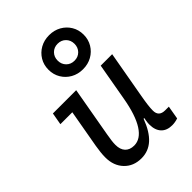

<svg xmlns="http://www.w3.org/2000/svg" viewBox="-248 -968 1096 1096"><g transform="rotate(-45 300.0 -420.0)"><path d="M232.5 15.5Q168.5 15.5 129 -26Q89.5 -67.5 89.5 -134Q89.5 -154.5 91.8 -175Q94 -195.5 98 -219.5L143 -474L157.5 -450H42.5L55.5 -523.5H243.5L190 -221Q185 -191.5 183 -175.5Q181 -159.5 181 -144.5Q181 -106.5 200.2 -86Q219.5 -65.5 254.5 -65.5Q306.5 -65.5 344 -124Q381.5 -182.5 401.5 -297L441.5 -523.5H534L484 -242Q476.5 -199.5 473.5 -174.8Q470.5 -150 470.5 -131.5Q470.5 -83 521.5 -83H551L537 -2Q513 6 490 6Q447 6 423.5 -19Q400 -44 400 -89.5Q400 -102.5 403 -120.8Q406 -139 413 -170.5L438 -129.5L400.5 -136.5Q371.5 -59 330.2 -21.8Q289 15.5 232.5 15.5ZM214 -717.5Q214 -757 232.8 -788Q251.5 -819 283.5 -837Q315.5 -855 356 -855Q396.5 -855 428.5 -837Q460.5 -819 479.2 -788Q498 -757 498 -717.5Q498 -678.5 479.2 -647.2Q460.5 -616 428.5 -598Q396.5 -580 356 -580Q315.5 -580 283.5 -598Q251.5 -616 232.8 -647.2Q214 -678.5 214 -717.5ZM356 -649Q385.5 -649 404.8 -668.5Q424 -688 424 -717.5Q424 -747 404.8 -766.5Q385.5 -786 356 -786Q326.5 -786 307.2 -766.5Q288 -747 288 -717.5Q288 -688 307.2 -668.5Q326.5 -649 356 -649Z"/></g></svg>

Font: Google Sans Code
Style: Italic
Weight: 400
Italic angle: -10°
Monospace: yes
Designer: Google Sans Code Authors
Foundry: Google LLC
Version: Version 6.000